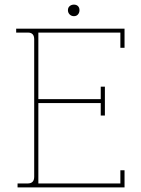

<svg xmlns="http://www.w3.org/2000/svg" viewBox="-20 -811 609 831"><path d="M56 0V-17H100Q128 -17 128 -46V-641Q128 -670 101 -670H50V-687H519V-604H501V-670H146V-382H416V-436H434V-311H416V-365H146V-17H501V-74H519V0ZM300 -741Q289 -741 281.5 -748.5Q274 -756 274 -767Q274 -778 281.5 -784.5Q289 -791 300 -791Q311 -791 317.5 -784.5Q324 -778 324 -767Q324 -756 317.5 -748.5Q311 -741 300 -741Z"/></svg>

Font: Grandiflora One
Style: Regular
Weight: 400
Designer: Haesung Cho
Foundry: JAMO
Version: Version 1.000; ttfautohint (v1.8.4.7-5d5b);gftools[0.9.28]